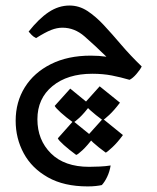

<svg xmlns="http://www.w3.org/2000/svg" viewBox="-20 -311 569 694"><path d="M296.9 362.8Q211.4 362.8 153.3 330.1Q95.2 297.4 65.9 243.4Q36.6 189.5 36.6 125.5Q36.6 57.6 69.8 4.4Q103 -48.8 164.1 -79.3Q225.1 -109.9 308.1 -109.9Q338.4 -109.9 364.7 -106Q321.8 -147.9 285.6 -179.4Q249.5 -210.9 205.6 -210.9Q186 -210.9 164.8 -202.6Q143.6 -194.3 110.4 -173.3Q100.6 -178.2 94.5 -184.6Q88.4 -190.9 83.5 -196.8Q120.6 -243.7 156.2 -267.3Q191.9 -291 231.4 -291Q265.6 -291 295.4 -271.7Q325.2 -252.4 355 -220.5Q384.8 -188.5 418 -149.4Q451.2 -110.4 492.2 -70.8Q486.3 -58.6 472.9 -43.2Q459.5 -27.8 448.2 -22.5Q417 -31.7 384.5 -38.1Q352.1 -44.4 313.5 -44.4Q224.1 -44.4 169.7 0.2Q115.2 44.9 115.2 120.1Q115.2 194.8 164.1 243.4Q212.9 292 302.2 292Q317.9 292 340.1 291Q362.3 290 379.9 287.1Q376.5 308.6 367.7 327.4Q358.9 346.2 348.1 357.9Q339.4 359.9 326.7 361.3Q314 362.8 296.9 362.8ZM351.1 123.5Q325.2 104.5 306.2 87.4Q287.1 70.3 284.2 63.5L340.3 1L413.6 60.1Q393.1 87.4 374.8 104.5Q356.4 121.6 351.1 123.5ZM255.4 249Q229.5 230 210.7 213.1Q191.9 196.3 189 189L244.6 126.5L317.9 186Q295.4 215.8 278.3 231.7Q261.2 247.6 255.4 249ZM244.6 131.8Q218.3 112.8 199.7 95.9Q181.2 79.1 177.7 71.8L233.9 9.3L306.6 68.8Q284.2 98.6 267.1 114.5Q250 130.4 244.6 131.8ZM362.3 240.7Q335.9 221.7 317.1 204.6Q298.3 187.5 295.4 180.7L351.6 118.2L424.3 177.2Q404.3 204.6 385.7 221.7Q367.2 238.8 362.3 240.7Z"/></svg>

Font: Harmattan Medium
Style: Regular
Weight: 500
Designer: George W. Nuss III and SIL International
Foundry: SIL International
Version: Version 4.000